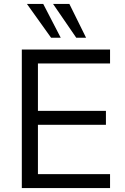

<svg xmlns="http://www.w3.org/2000/svg" viewBox="-20 -957 636 977"><path d="M91 0V-705H540V-634H173V-393H519V-322H173V-71H540V0ZM368 -765 250 -937H333L418 -765ZM240 -765 117 -937H200L289 -765Z"/></svg>

Font: Nunito Sans 11pt
Style: Regular
Weight: 400
Version: Version 3.101;gftools[0.9.27]